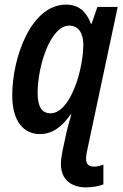

<svg xmlns="http://www.w3.org/2000/svg" viewBox="-20 -571 535 832"><path d="M354 241C383 241 411 235 428 228V142C417 147 402 151 386 151C367 151 353 142 353 117C353 105 355 91 359 75L490 -541H402L377 -468H374C355 -519 323 -551 266 -551C115 -551 33 -323 33 -157C33 -45 83 10 153 10C209 10 250 -24 286 -75H289C282 -51 270 -8 265 17L251 82C247 102 244 122 244 140C244 204 285 241 354 241ZM199 -80C162 -80 143 -108 143 -167C143 -287 199 -460 280 -460C320 -460 341 -427 341 -378C341 -267 284 -80 199 -80Z"/></svg>

Font: Noto Sans Display SemiCondensed Medium
Style: Italic
Weight: 500
Width: 4
Italic angle: -12°
Designer: Monotype Design Team
Foundry: Monotype Imaging Inc.
Version: Version 1.900